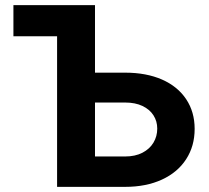

<svg xmlns="http://www.w3.org/2000/svg" viewBox="-20 -727 813 747"><path d="M349.6 -444.3H466.8Q549.3 -444.3 610.4 -417.5Q671.4 -390.6 704.3 -341.1Q737.3 -291.5 737.3 -225.6Q737.3 -158.7 704.3 -107.7Q671.4 -56.6 610.1 -28.3Q548.8 0 466.8 0H202.1V-585.9H32.2V-707H349.6ZM466.8 -118.2Q505.9 -118.2 534.2 -132.8Q562.5 -147.5 577.1 -172.1Q591.8 -196.8 591.8 -226.6Q591.8 -255.4 577.1 -278.3Q562.5 -301.3 534.4 -314.7Q506.3 -328.1 466.8 -328.1H349.6V-118.2Z"/></svg>

Font: Pretendard JP
Style: Bold
Weight: 700
Designer: Base glyphs from Inter by Rasmus Andersson; Hangeul glyphs from Noto Sans CJK(Source Han Sans) by Jang Soo-young and Kan
Foundry: Kil Hyung-jin
Version: Version 1.309